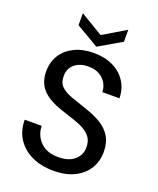

<svg xmlns="http://www.w3.org/2000/svg" viewBox="-165 -1005 917 1116"><g transform="rotate(20 293.5 -447.5)"><path d="M302 12Q225 12 167.5 -15.5Q110 -43 77.5 -92.5Q45 -142 45 -210H150Q151 -153 190 -112.5Q229 -72 302 -72Q365 -72 401 -102.5Q437 -133 437 -181Q437 -218 420.5 -241.5Q404 -265 375 -281Q346 -297 308.5 -309Q271 -321 230 -335Q147 -362 106.5 -405Q66 -448 66 -517Q66 -576 94 -619.5Q122 -663 172.5 -687.5Q223 -712 292 -712Q360 -712 411 -687Q462 -662 490.5 -617.5Q519 -573 520 -515H414Q414 -542 400 -568Q386 -594 358 -610.5Q330 -627 289 -627Q238 -628 204.5 -601Q171 -574 171 -526Q171 -484 195 -461.5Q219 -439 262 -424Q305 -409 361 -390Q412 -373 453 -348.5Q494 -324 517.5 -285.5Q541 -247 541 -187Q541 -135 514.5 -89.5Q488 -44 434.5 -16Q381 12 302 12ZM291 -751 151 -833V-907L291 -823L432 -907V-833Z"/></g></svg>

Font: DM Sans Medium
Style: Regular
Weight: 500
Designer: Colophon Foundry, Jonny Pinhorn
Foundry: Colophon Foundry
Version: Version 4.004; ttfautohint (v1.8.4.7-5d5b)